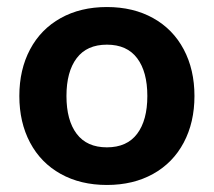

<svg xmlns="http://www.w3.org/2000/svg" viewBox="-20 -515 608 546"><path d="M35 -242Q35 -317 65.5 -374.5Q96 -432 152.5 -463.5Q209 -495 284 -495Q359 -495 415.5 -463.5Q472 -432 502.5 -374.5Q533 -317 533 -242Q533 -167 502.5 -109.5Q472 -52 415.5 -20.5Q359 11 284 11Q209 11 152.5 -20.5Q96 -52 65.5 -109.5Q35 -167 35 -242ZM399 -242Q399 -311 370 -349.5Q341 -388 284 -388Q227 -388 198 -349.5Q169 -311 169 -242Q169 -173 198 -134.5Q227 -96 284 -96Q341 -96 370 -134.5Q399 -173 399 -242Z"/></svg>

Font: Niramit
Style: Bold
Weight: 700
Designer: Katatrad Aksorn Co.,Ltd.
Foundry: Cadson Demak Co.,Ltd.
Version: Version 1.001; ttfautohint (v1.6)